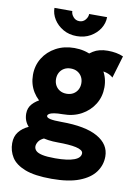

<svg xmlns="http://www.w3.org/2000/svg" viewBox="-101 -788 769 1080"><g transform="rotate(10 283.0 -248.0)"><path d="M320.8 -469 355.7 -371.3Q362.5 -395.5 376.7 -407.8Q390.9 -420.2 424.8 -420.2Q452.9 -420.2 473.9 -413.5Q494.9 -406.7 509.5 -393.3L547.4 -520.8Q528.1 -529.3 506 -533.3Q483.9 -537.4 458.5 -537.4Q408.2 -537.4 375.5 -516.6Q342.8 -495.8 320.8 -469ZM270.8 -229.5Q242.7 -229.5 207.8 -223.1Q172.9 -216.8 140.7 -202.6Q108.6 -188.5 87.9 -165.6Q67.1 -142.8 67.1 -109.9Q67.1 -68.4 93.3 -39.4Q119.4 -10.5 165.3 4.5Q211.2 19.5 270.8 19.5V-97.7Q227.3 -97.7 206.3 -102.4Q185.3 -107.2 185.3 -117.2Q185.3 -124 193.7 -129.5Q202.1 -135 221.1 -138.3Q240 -141.6 270.8 -141.6ZM547.4 51.3Q547.4 -18.3 477.4 -58Q407.5 -97.7 270.8 -97.7V19.5Q302.2 19.5 328.7 21.5Q355.2 23.4 374.6 27.7Q394 32 404.8 39.1Q415.5 46.1 415.5 56.2Q415.5 68.8 406.5 78.9Q397.5 88.9 379.2 95.8Q360.8 102.8 333.7 106.3Q306.6 109.9 270.8 109.9Q222.9 109.9 196.8 104Q170.7 98.1 160.4 87.5Q150.1 76.9 150.1 63.2Q150.1 49.3 160.2 34.2Q170.2 19 196.2 8.3Q222.2 -2.4 270.8 -2.4V-68.4Q221.2 -68.4 175.8 -61.5Q130.4 -54.7 94.8 -38.9Q59.3 -23.2 38.8 3.1Q18.3 29.3 18.3 67.9Q18.3 111.8 41.1 148.1Q64 184.3 119 205.7Q174.1 227.1 270.8 227.1Q367.9 227.1 428.8 203.5Q489.7 179.9 518.6 140Q547.4 100.1 547.4 51.3ZM198.5 -330.8Q198.5 -351.3 207.4 -367.6Q216.3 -383.8 232.5 -393.3Q248.8 -402.8 270.8 -402.8Q292.7 -402.8 309 -393.3Q325.2 -383.8 334.1 -367.6Q343 -351.3 343 -330.8Q343 -310.3 334.1 -294.1Q325.2 -277.8 309 -268.3Q292.7 -258.8 270.8 -258.8Q248.8 -258.8 232.5 -268.3Q216.3 -277.8 207.4 -294.1Q198.5 -310.3 198.5 -330.8ZM66.7 -330.8Q66.7 -277.6 93.1 -234.6Q119.6 -191.7 165.9 -166.6Q212.2 -141.6 270.8 -141.6Q329.8 -141.6 375.9 -166.6Q421.9 -191.7 448.4 -234.6Q474.9 -277.6 474.9 -330.8Q474.9 -384.5 448.4 -427.2Q421.9 -470 375.9 -495Q329.8 -520 270.8 -520Q212.2 -520 165.9 -495Q119.6 -470 93.1 -427.2Q66.7 -384.5 66.7 -330.8ZM270.8 -587.9Q314.7 -587.9 348.8 -607.4Q382.8 -627 402 -657.7Q421.1 -688.5 421.1 -722.7H318.6Q318.6 -705.3 305.4 -689.3Q292.2 -673.3 270.8 -673.3Q249.8 -673.3 236.1 -689.3Q222.4 -705.3 222.4 -722.7H120.4Q120.4 -688.5 139.8 -657.7Q159.2 -627 193 -607.4Q226.8 -587.9 270.8 -587.9Z"/></g></svg>

Font: Giphurs
Style: Regular
Weight: 400
Version: Version 2.010